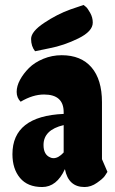

<svg xmlns="http://www.w3.org/2000/svg" viewBox="-20 -752 461 772"><path d="M121 -546Q105 -566 105 -595.5Q105 -625 157.5 -660Q210 -695 263 -714L316 -732Q320 -729 326 -724Q332 -719 342.5 -700.5Q353 -682 353 -661Q353 -626 295 -597.5Q237 -569 179 -558ZM236 -301Q236 -372 157 -372Q112 -372 63 -343Q47 -359 47 -382.5Q47 -406 60.5 -431Q74 -456 96.5 -478.5Q119 -501 154 -515.5Q189 -530 228 -530Q306 -530 348 -481Q390 -432 390 -341V-112L412 -61Q408 -54 401 -44Q394 -34 370 -17Q346 0 320 0Q255 0 241 -72Q208 0 149.5 0Q91 0 60.5 -36.5Q30 -73 30 -132Q30 -285 236 -294ZM182 -119Q188 -116 195 -116Q215 -116 236 -139V-249Q155 -230 155 -169Q155 -130 182 -119Z"/></svg>

Font: Chela One Cyrilic
Style: Regular
Weight: 400
Designer: Miguel Hernandez
Foundry: LatinoType
Version: Version 1.001